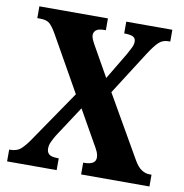

<svg xmlns="http://www.w3.org/2000/svg" viewBox="-80 -790 831 866"><g transform="rotate(10 335.5 -357.0)"><path d="M9 0V-54H14Q46 -54 65.5 -73Q85 -92 106 -124L262 -352L118 -607Q103 -633 89 -646.5Q75 -660 43 -660H31V-714H345V-660H340Q310 -660 300 -650.5Q290 -641 290 -629Q290 -618 297.5 -602.5Q305 -587 314 -572L384 -448L457 -570Q464 -583 473 -600Q482 -617 482 -631Q482 -649 468 -654.5Q454 -660 433 -660H429V-714H640V-660H632Q606 -660 588.5 -644Q571 -628 545 -588L418 -389L580 -107Q597 -77 615 -65.5Q633 -54 650 -54H661V0H348V-54H352Q405 -54 405 -87Q405 -99 400 -111.5Q395 -124 376 -156L298 -294L205 -152Q196 -137 188.5 -121Q181 -105 181 -89Q181 -72 192 -63Q203 -54 232 -54H236V0Z"/></g></svg>

Font: Noto Serif Ethiopic Condensed ExtraBold
Style: Regular
Weight: 800
Width: 3
Designer: Monotype Design Team
Foundry: Monotype Imaging Inc.
Version: Version 2.102; ttfautohint (v1.8.4.7-5d5b)